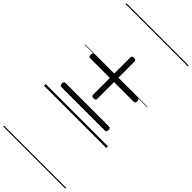

<svg xmlns="http://www.w3.org/2000/svg" viewBox="-450 -1087 1664 1664"><g transform="rotate(45 381.5 -255.0)"><path d="M380 -226Q368 -226 362 -230.5Q356 -235 356 -245V-703Q356 -713 362 -717.5Q368 -722 380 -722Q394 -722 400.5 -717.5Q407 -713 407 -703V-245Q407 -235 400.5 -230.5Q394 -226 380 -226ZM114 -98Q105 -98 100.5 -104Q96 -110 96 -122Q96 -148 114 -148H649Q658 -148 662.5 -141.5Q667 -135 667 -122Q667 -98 649 -98ZM114 -451Q105 -451 100.5 -457Q96 -463 96 -475Q96 -501 114 -501H649Q658 -501 662.5 -494.5Q667 -488 667 -475Q667 -451 649 -451ZM0 490H763V500H0ZM0 -20H763V0H0ZM0 -505H763V-500H0ZM0 -1010H763V-1000H0Z"/></g></svg>

Font: Playwrite PE Guides
Style: Regular
Weight: 400
Designer: Veronika Burian, José Scaglione
Foundry: TypeTogether
Version: Version 1.003